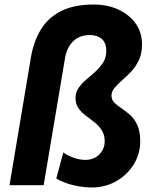

<svg xmlns="http://www.w3.org/2000/svg" viewBox="-20 -817 648 849"><path d="M385 12Q445 12 493.5 -15.5Q542 -43 571 -89.5Q600 -136 600 -193Q600 -236 587.5 -263.5Q575 -291 556 -308Q537 -325 518 -337.5Q499 -350 486 -362.5Q473 -375 473 -395Q473 -412 486.5 -428.5Q500 -445 520.5 -462.5Q541 -480 561 -501.5Q581 -523 594.5 -552Q608 -581 608 -621Q608 -674 579.5 -713.5Q551 -753 503 -775Q455 -797 394 -797Q306 -797 248 -767Q190 -737 158 -682Q126 -627 115 -553L22 2H173L266 -551Q271 -588 286 -612.5Q301 -637 323.5 -649.5Q346 -662 377 -662Q410 -662 430 -645Q450 -628 450 -592Q450 -563 436.5 -541.5Q423 -520 403 -501.5Q383 -483 362.5 -466Q342 -449 328 -429Q314 -409 314 -383Q314 -357 327 -338.5Q340 -320 359 -306Q378 -292 397.5 -276.5Q417 -261 430 -241Q443 -221 443 -192Q443 -169 432 -150.5Q421 -132 402 -121Q383 -110 357 -110Q333 -110 307 -119Q281 -128 260 -143L229 -28Q246 -17 272.5 -7.5Q299 2 329 7Q359 12 385 12Z"/></svg>

Font: Jost
Style: Bold Italic
Weight: 700
Italic angle: -5°
Version: Version 3.710